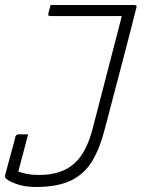

<svg xmlns="http://www.w3.org/2000/svg" viewBox="-21 -546 641 766"><path d="M181 -526H515Q527 -526 523 -515Q492 -392 460.5 -273Q429 -154 397 -31Q378 44 347.5 95.5Q317 147 263.5 173.5Q210 200 122 200Q77 200 43 187.5Q9 175 1 164Q-2 159 -1 155Q4 135 11 109.5Q18 84 24.5 60Q31 36 35.5 19.5Q40 3 40 1Q43 -10 53 -10H91L88 2Q77 45 67.5 80Q58 115 52 138Q69 145 89.5 148.5Q110 152 135 152Q223 152 274 107.5Q325 63 350 -38Q379 -151 407.5 -260Q436 -369 465 -482H179Q169 -482 172 -493Z"/></svg>

Font: Recursive Mn Lnr St Lt
Style: Italic
Weight: 300
Italic angle: -15°
Monospace: yes
Version: Version 1.079;hotconv 1.0.112;makeotfexe 2.5.65598; ttfautoh